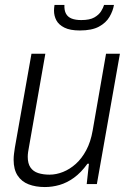

<svg xmlns="http://www.w3.org/2000/svg" viewBox="-20 -743 524 775"><path d="M161 12Q124 12 95.5 1Q67 -10 51 -34.5Q35 -59 35 -98Q35 -110 36.5 -122Q38 -134 40 -147L107 -526H163L97 -150Q95 -140 93.5 -129.5Q92 -119 92 -110Q92 -83 103 -67Q114 -51 134 -44.5Q154 -38 180 -38Q207 -38 234.5 -49Q262 -60 286 -81.5Q310 -103 328 -136.5Q346 -170 354 -216L408 -526H464L371 0H330L339 -82H333Q307 -46 278.5 -25.5Q250 -5 220.5 3.5Q191 12 161 12ZM302 -620Q263 -620 240 -631.5Q217 -643 207.5 -661Q198 -679 198 -700Q198 -705 198.5 -711Q199 -717 200 -723H240Q239 -701 246.5 -687.5Q254 -674 269.5 -668Q285 -662 308 -662Q342 -662 360.5 -672.5Q379 -683 388 -697.5Q397 -712 400 -723H440Q436 -699 422 -675Q408 -651 379.5 -635.5Q351 -620 302 -620Z"/></svg>

Font: Archivo SemiCondensed ExtraLight
Style: Italic
Weight: 250
Width: 4
Italic angle: -10°
Designer: Hector Gatti
Foundry: Omnibus-Type
Version: Version 2.001